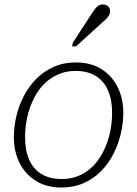

<svg xmlns="http://www.w3.org/2000/svg" viewBox="-20 -826 613 858"><path d="M446 -158Q458 -184 466 -211.5Q474 -239 477.5 -267.5Q481 -296 481 -321Q481 -381 462.5 -422.5Q444 -464 408 -486.5Q372 -509 317 -509Q282 -509 253 -498.5Q224 -488 200 -470.5Q176 -453 158 -429Q140 -405 127 -377Q115 -352 107 -323.5Q99 -295 95.5 -267.5Q92 -240 92 -213Q92 -154 110.5 -112Q129 -70 165.5 -48Q202 -26 256 -26Q291 -26 320 -36Q349 -46 373 -64Q397 -82 415 -106Q433 -130 446 -158ZM42 -213Q42 -259 53 -306Q64 -353 86 -396Q108 -439 141.5 -473Q175 -507 219.5 -527Q264 -547 319 -547Q385 -547 432 -518Q479 -489 505 -438Q531 -387 531 -321Q531 -276 520 -229Q509 -182 487 -138.5Q465 -95 431.5 -61Q398 -27 353.5 -7.5Q309 12 254 12Q189 12 141.5 -17Q94 -46 68 -97Q42 -148 42 -213ZM386 -759Q396 -774 403.5 -784.5Q411 -795 419.5 -800.5Q428 -806 440 -806Q455 -806 463.5 -797.5Q472 -789 472 -777Q472 -766 466.5 -756.5Q461 -747 451 -738Q441 -729 429 -718L320 -619H302L306 -636Z"/></svg>

Font: Roboto Serif 20pt Thin
Style: Italic
Weight: 250
Italic angle: -10°
Version: Version 1.007